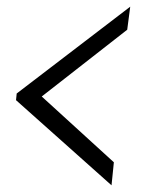

<svg xmlns="http://www.w3.org/2000/svg" viewBox="-20 -569 437 575"><path d="M314 -14 28 -269 30 -289 370 -549 361 -480 105 -280 321 -83Z"/></svg>

Font: Zilla Slab
Style: Italic
Weight: 400
Italic angle: -6°
Designer: Typotheque.com
Foundry: Typotheque type foundry
Version: Version 1.1; 2017; ttfautohint (v1.6)